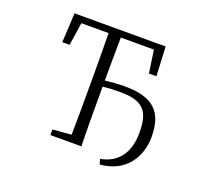

<svg xmlns="http://www.w3.org/2000/svg" viewBox="-130 -898 1261 1135"><g transform="rotate(20 500.0 -330.5)"><path d="M145 -540H191L213 -684H384C386 -587 386 -488 386 -390V-335C386 -238 386 -140 384 -45L267 -35V0H462C459 -111 459 -223 459 -335V-374C493 -379 528 -380 568 -380C715 -380 757 -327 757 -192C757 -68 700 12 591 32L600 64C759 52 833 -67 833 -193C833 -343 769 -421 585 -421C544 -421 502 -418 459 -413C459 -506 460 -596 461 -684H669L690 -541H737L728 -725H155Z"/></g></svg>

Font: Kiri Minchoo Light
Style: Regular
Weight: 300
Designer: Ryoko NISHIZUKA 西塚涼子 (kana & ideographs); Frank Grießhammer (Latin, Greek & Cyrillic);
akenotsuki.com/eyeben/fonts/ (U+
Foundry: Adobe
akenotsuki.com/eyeben/fonts/
Version: Version 4.002;hotconv 1.0.119;makeotfexe 2.5.65604